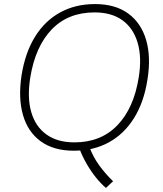

<svg xmlns="http://www.w3.org/2000/svg" viewBox="-20 -733 799 944"><path d="M501 191Q477 171 452 140Q427 109 406 72.5Q385 36 371 -1L419 -12Q438 40 470 83Q502 126 536 158ZM86 -363Q104 -475 152.5 -553Q201 -631 276 -672Q351 -713 447 -713Q547 -713 610.5 -666.5Q674 -620 698.5 -536.5Q723 -453 705 -342Q688 -231 639 -152.5Q590 -74 515 -33Q440 8 343 8Q244 8 180.5 -38Q117 -84 93 -167.5Q69 -251 86 -363ZM129 -353Q113 -254 133.5 -182.5Q154 -111 208 -72Q262 -33 346 -33Q476 -33 557 -117Q638 -201 662 -352Q678 -450 657 -522Q636 -594 582.5 -633Q529 -672 445 -672Q315 -672 234.5 -588.5Q154 -505 129 -353Z"/></svg>

Font: Mulish ExtraLight ExtraLight
Style: Italic
Weight: 250
Italic angle: -9°
Version: Version 3.603